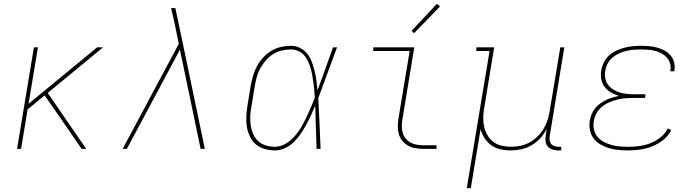

<svg xmlns="http://www.w3.org/2000/svg" viewBox="-20 -777 3640 1002"><path d="M69 0 157 -530H178L129 -235L487 -530H518L229 -292L430 0H406L298 -157L213 -279L124 -206L90 0Z M620 0 913 -548 891 -656Q886 -676 882 -695.5Q878 -715 873 -735H895L930 -570L1049 0H1027L919 -518L809 -312L642 0Z M1415 8Q1388 8 1361.5 0.5Q1335 -7 1315.5 -23.5Q1296 -40 1284.5 -64Q1273 -88 1268.5 -114Q1264 -140 1265.5 -168Q1267 -196 1271 -223L1289 -333Q1294 -359 1301.5 -384.5Q1309 -410 1322 -433.5Q1335 -457 1354 -477.5Q1373 -498 1396.5 -512Q1420 -526 1446 -532Q1472 -538 1498 -538Q1524 -538 1546.5 -526.5Q1569 -515 1584 -496Q1599 -477 1607.5 -453.5Q1616 -430 1622 -405.5Q1628 -381 1631.5 -356Q1635 -331 1637 -306Q1658 -362 1678 -418Q1698 -474 1718 -530H1739Q1714 -464 1690 -397.5Q1666 -331 1641 -265Q1645 -199 1647.5 -132.5Q1650 -66 1653 0H1632Q1630 -57 1628.5 -113.5Q1627 -170 1625 -226Q1615 -201 1603.5 -176Q1592 -151 1578.5 -126.5Q1565 -102 1549 -78.5Q1533 -55 1513 -35.5Q1493 -16 1467.5 -4Q1442 8 1415 8ZM1415 -11Q1443 -11 1469 -26Q1495 -41 1515 -63Q1535 -85 1550 -110Q1565 -135 1577.5 -161.5Q1590 -188 1601.5 -214.5Q1613 -241 1623 -268Q1622 -288 1620 -307.5Q1618 -327 1615.5 -346.5Q1613 -366 1609.5 -385Q1606 -404 1600.5 -422.5Q1595 -441 1587 -458.5Q1579 -476 1566.5 -489.5Q1554 -503 1536 -511Q1518 -519 1498 -519Q1475 -519 1451 -513.5Q1427 -508 1406 -495Q1385 -482 1368 -462.5Q1351 -443 1339 -421.5Q1327 -400 1320.5 -377Q1314 -354 1310 -330L1292 -220Q1287 -196 1286 -171Q1285 -146 1288.5 -122.5Q1292 -99 1301.5 -77.5Q1311 -56 1327.5 -40.5Q1344 -25 1367.5 -18Q1391 -11 1415 -11Z M2189 0Q2169 0 2148.5 -3.5Q2128 -7 2110.5 -16.5Q2093 -26 2080.5 -41Q2068 -56 2062 -75Q2056 -94 2056 -114.5Q2056 -135 2059 -156L2118 -511H1928V-530H2142L2080 -153Q2077 -135 2077 -117.5Q2077 -100 2082 -83.5Q2087 -67 2097.5 -54Q2108 -41 2122.5 -33Q2137 -25 2154.5 -22Q2172 -19 2189 -19H2258V0ZM2141 -604 2128 -616 2260 -757 2276 -743Z M2416 205 2535 -511H2466V-530H2559L2508 -220Q2503 -195 2502 -169Q2501 -143 2506 -119Q2511 -95 2522.5 -74Q2534 -53 2553 -38Q2572 -23 2596.5 -17Q2621 -11 2646 -11Q2670 -11 2695 -16Q2720 -21 2742.5 -33Q2765 -45 2784 -63.5Q2803 -82 2816.5 -104.5Q2830 -127 2837.5 -150.5Q2845 -174 2849 -199L2904 -530H2925L2849 -68Q2847 -57 2848.5 -45.5Q2850 -34 2856.5 -26Q2863 -18 2874 -14.5Q2885 -11 2896 -11H2909V8H2893Q2878 8 2863.5 3.5Q2849 -1 2839.5 -11.5Q2830 -22 2827.5 -37.5Q2825 -53 2828 -68L2833 -104Q2820 -78 2799.5 -55.5Q2779 -33 2753.5 -18.5Q2728 -4 2700 2Q2672 8 2645 8Q2617 8 2591 2Q2565 -4 2544 -19Q2523 -34 2509 -56Q2495 -78 2488 -103L2437 205Z M3257 8Q3232 8 3206.5 5.5Q3181 3 3158 -4Q3135 -11 3114 -23Q3093 -35 3078.5 -54Q3064 -73 3059 -97.5Q3054 -122 3058 -147Q3061 -164 3067.5 -180.5Q3074 -197 3085.5 -211.5Q3097 -226 3112 -236.5Q3127 -247 3143 -255Q3159 -263 3176 -268Q3193 -273 3210 -277Q3188 -283 3168.5 -294.5Q3149 -306 3135.5 -323.5Q3122 -341 3118 -364.5Q3114 -388 3118 -411Q3122 -433 3132.5 -453.5Q3143 -474 3160 -489Q3177 -504 3198 -513.5Q3219 -523 3240.5 -528.5Q3262 -534 3283.5 -536Q3305 -538 3326 -538Q3348 -538 3369 -536Q3390 -534 3410 -528.5Q3430 -523 3447.5 -513.5Q3465 -504 3478.5 -489Q3492 -474 3497.5 -454Q3503 -434 3500 -413Q3500 -411 3499.5 -409Q3499 -407 3498 -405H3478Q3478 -407 3478.5 -408.5Q3479 -410 3479 -412Q3482 -430 3476.5 -447.5Q3471 -465 3459.5 -477.5Q3448 -490 3432 -498.5Q3416 -507 3399 -511.5Q3382 -516 3363.5 -517.5Q3345 -519 3326 -519Q3307 -519 3288 -517.5Q3269 -516 3249.5 -511.5Q3230 -507 3211.5 -498.5Q3193 -490 3177 -477Q3161 -464 3151.5 -446Q3142 -428 3139 -409Q3135 -389 3138.5 -369.5Q3142 -350 3153 -335Q3164 -320 3180 -310Q3196 -300 3214 -294.5Q3232 -289 3251.5 -287Q3271 -285 3291 -285H3349L3346 -266H3288Q3267 -266 3245.5 -264.5Q3224 -263 3202.5 -257.5Q3181 -252 3160.5 -243.5Q3140 -235 3122 -220.5Q3104 -206 3093 -186Q3082 -166 3079 -144Q3075 -122 3080 -100.5Q3085 -79 3098 -63Q3111 -47 3130 -37Q3149 -27 3169.5 -21Q3190 -15 3212.5 -13Q3235 -11 3257 -11Q3286 -11 3315 -14.5Q3344 -18 3372.5 -29Q3401 -40 3426 -59.5Q3451 -79 3465 -107L3483 -98Q3468 -68 3441 -46.5Q3414 -25 3383 -13Q3352 -1 3320 3.5Q3288 8 3257 8Z"/></svg>

Font: Iosevka Slab Thin Extended
Style: Italic
Weight: 100
Width: 7
Italic angle: -9°
Monospace: yes
Designer: Belleve Invis
Foundry: Belleve Invis
Version: Version 11.1.0; ttfautohint (v1.8.3)